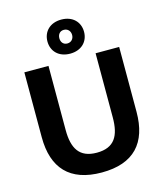

<svg xmlns="http://www.w3.org/2000/svg" viewBox="-129 -981 926 1089"><g transform="rotate(-15 333.5 -436.0)"><path d="M334.2 -685C400.8 -685 441.7 -727.5 441.7 -785C441.7 -842.5 400.8 -885 334.2 -885C267.5 -885 226.7 -842.5 226.7 -785C226.7 -727.5 267.5 -685 334.2 -685ZM333.3 -745C310 -745 296.7 -762.5 296.7 -785C296.7 -807.5 310 -825 333.3 -825C356.7 -825 371.7 -807.5 371.7 -785C371.7 -762.5 356.7 -745 333.3 -745ZM333.3 12.5C522.5 12.5 611.7 -87.5 611.7 -269.2V-650H473.3V-273.3C473.3 -166.7 439.2 -103.3 335 -103.3C231.7 -103.3 196.7 -166.7 196.7 -273.3V-650H55V-269.2C55 -87.5 145.8 12.5 333.3 12.5Z"/></g></svg>

Font: Familjen Grotesk GF
Style: Bold
Weight: 700
Designer: Anders Wikstroem, Jonas Baeckman, Matilda Gysing, Kristian Moeller
Foundry: Familjen STHLM AB
Version: Version 2.000; Beta; Release 4; Build 6